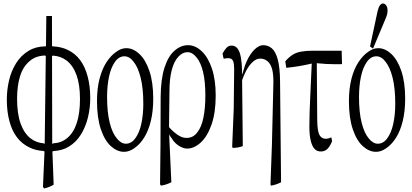

<svg xmlns="http://www.w3.org/2000/svg" viewBox="-20 -804 2355 1097"><path d="M373.5 33.7Q336.4 56.6 284.2 59.1Q281.7 64 279.3 59.1Q283.2 160.2 286.6 251.5Q259.8 266.6 233.4 272.5Q229.5 272.5 225.6 262.7Q230 165.5 234.4 59.1Q231.9 64 229.5 58.6Q184.1 56.2 148.4 38.6Q62.5 -2.4 33.7 -112.3Q19 -167 19 -235.4Q19 -290.5 31.7 -344.7Q44.4 -398.9 72.3 -443.4Q100.1 -487.8 143.6 -513.7Q183.1 -538.1 237.8 -539.1Q240.2 -542 242.7 -539.1Q243.7 -629.4 244.6 -712.4Q244.6 -712.4 276.9 -712.4Q276.9 -629.4 277.3 -539.1Q279.8 -541.5 281.7 -539.1Q330.1 -537.1 367.7 -518.6Q451.7 -478.5 481 -366.2Q495.6 -311.5 495.6 -242.7Q495.6 -188.5 482.9 -134.8Q470.2 -81.1 443.1 -36.6Q416 7.8 373.5 33.7ZM282.2 -486.3Q279.8 -481.4 277.3 -486.8Q277.8 -231 278.3 15.6Q280.8 20.5 283.2 15.1Q330.6 12.7 363.3 -14.6Q437 -75.2 437 -238.8Q437 -320.8 417 -375.7Q397 -430.7 359.4 -459Q326.7 -483.4 282.2 -486.3ZM156.2 -12.2Q188 11.7 230.5 15.1Q232.9 20 235.4 15.6Q238.3 -230.5 241.7 -486.8Q239.3 -481.9 236.8 -486.8Q183.1 -484.9 148.9 -454.6Q111.3 -422.9 94.5 -368.2Q77.6 -313.5 77.6 -239.3Q77.6 -153.3 98.1 -96.9Q118.7 -40.5 156.2 -12.2Z M647.5 -13.2Q671.4 17.1 699.2 17.1Q731 17.1 753.4 -14.2Q776.4 -45.4 787.6 -97.2Q798.8 -148.9 798.8 -211.9Q798.8 -298.8 783.9 -359.1Q769 -419.4 743.7 -450.7Q720.2 -482.4 690.9 -482.4Q659.2 -482.4 636.7 -450.2Q613.8 -418 602.8 -365.5Q591.8 -313 591.8 -250Q591.8 -163.1 606.7 -103.3Q621.6 -43.5 647.5 -13.2ZM747.1 43Q718.3 63.5 689 63.5Q649.9 63.5 614 31.5Q578.1 -0.5 556.2 -65.7Q534.2 -130.9 534.2 -226.1Q534.2 -297.4 548.6 -353.5Q563 -409.7 588.4 -448.5Q613.8 -487.3 644 -507.8Q671.9 -528.8 701.7 -528.8Q740.7 -528.8 776.4 -495.6Q812 -462.4 833.7 -397.9Q855.5 -333.5 855.5 -240.2Q855.5 -168.9 841.6 -112.1Q827.6 -55.2 802.7 -16.4Q777.8 22.5 747.1 43Z M1013.2 35.2Q991.7 25.4 971.7 2Q963.9 -7.8 956.5 -20Q951.7 -23.9 946.3 -37.6Q952.6 105 959 237.3Q930.2 252 901.4 256.3Q897.9 257.3 894.5 248.5Q895.5 139.2 897 20Q897.5 -109.9 897.9 -250Q898.9 -352.5 919.9 -417.7Q940.9 -482.9 977.1 -514.4Q1013.2 -545.9 1054.2 -545.9Q1095.7 -545.9 1132.3 -511.5Q1168.9 -477.1 1190.7 -412.6Q1212.4 -348.1 1212.4 -258.3Q1212.4 -159.2 1188.2 -91.1Q1164.1 -22.9 1126 11.2Q1088.4 44.9 1049.3 44.9Q1032.7 44.9 1013.2 35.2ZM945.8 -77.6Q960 -61.5 973.1 -50.3Q991.7 -33.7 1009.8 -24.9Q1026.4 -16.1 1046.9 -16.1Q1083 -16.1 1106.4 -46.4Q1130.9 -76.7 1142.1 -131.1Q1153.3 -185.5 1153.3 -258.3Q1153.3 -341.3 1139.6 -395.5Q1126 -449.7 1101.6 -477.5Q1079.1 -505.9 1051 -505.9Q1022.9 -505.9 999 -480Q974.6 -454.1 961.4 -404.3Q948.2 -354.5 948.2 -280.8Q948.2 -280.8 945.8 -77.6Z M1251.5 -498Q1262.7 -519 1274.4 -531.2Q1286.1 -543.5 1303.7 -543.5Q1323.7 -543.5 1336.9 -527.1Q1350.1 -510.7 1356.4 -475.1Q1361.3 -447.8 1362.8 -407.2Q1363.3 -387.7 1363.3 -377.4Q1367.7 -386.7 1372.1 -405.8Q1379.4 -432.1 1389.6 -454.1Q1410.2 -498.5 1435.3 -522.2Q1460.4 -545.9 1483.9 -545.9Q1512.7 -545.9 1533.9 -527.1Q1555.2 -508.3 1567.1 -463.9Q1579.1 -419.4 1580.1 -340.8Q1583 -46.9 1585.9 237.3Q1557.6 252 1529.8 256.3Q1527.3 257.8 1525.4 249Q1529.8 140.1 1533.7 21.5Q1538.1 -149.4 1542 -330.1Q1542 -330.1 1542 -338.4Q1542 -381.3 1534.7 -409.2Q1525.9 -439.9 1508.1 -454.6Q1490.2 -469.2 1466.3 -469.2Q1444.8 -469.2 1424.1 -450.2Q1403.3 -431.2 1386.7 -400.4Q1373.5 -375.5 1363.3 -346.2Q1365.2 -152.8 1367.2 30.8Q1338.9 41 1311 41Q1308.6 42 1306.6 33.2Q1311 -69.8 1315.4 -182.6Q1316.9 -291 1317.9 -409.2Q1317.9 -437.5 1312.5 -453.1Q1306.2 -471.7 1284.7 -471.7Q1271.5 -471.7 1258.3 -468.3Q1254.9 -478 1251.5 -498Z M1877.4 2.9Q1864.7 33.7 1849.9 47.6Q1835 61.5 1813.5 61.5Q1791 61.5 1777.1 46.6Q1763.2 31.7 1755.4 -0.2Q1747.6 -32.2 1747.6 -81.1Q1747.6 -157.7 1753.4 -269Q1755.9 -320.8 1757.6 -362.8Q1759.3 -404.8 1761.2 -440.9Q1689.9 -423.8 1615.7 -416.5Q1612.8 -430.2 1609.9 -453.6Q1629.9 -476.6 1650.6 -490.2Q1671.4 -503.9 1700.4 -509Q1729.5 -514.2 1764.6 -514.2Q1764.6 -514.2 1932.1 -514.2Q1933.1 -471.2 1934.1 -437.5Q1916.5 -437 1899.4 -437Q1843.8 -437 1790 -442.9Q1791.5 -274.9 1792.5 -116.7Q1793.5 -55.2 1804.7 -33.7Q1816.9 -11.2 1841.3 -11.2Q1856.4 -11.2 1873 -19.5Q1875.5 -3.4 1877.4 2.9Z M2086.9 -13.2Q2110.8 17.1 2138.7 17.1Q2170.4 17.1 2192.9 -14.2Q2215.8 -45.4 2227.1 -97.2Q2238.3 -148.9 2238.3 -211.9Q2238.3 -298.8 2223.4 -359.1Q2208.5 -419.4 2183.1 -450.7Q2159.7 -482.4 2130.4 -482.4Q2098.6 -482.4 2076.2 -450.2Q2053.2 -418 2042.2 -365.5Q2031.2 -313 2031.2 -250Q2031.2 -163.1 2046.1 -103.3Q2061 -43.5 2086.9 -13.2ZM2186.5 43Q2157.7 63.5 2128.4 63.5Q2089.4 63.5 2053.5 31.5Q2017.6 -0.5 1995.6 -65.7Q1973.6 -130.9 1973.6 -226.1Q1973.6 -297.4 1988 -353.5Q2002.4 -409.7 2027.8 -448.5Q2053.2 -487.3 2083.5 -507.8Q2111.3 -528.8 2141.1 -528.8Q2180.2 -528.8 2215.8 -495.6Q2251.5 -462.4 2273.2 -397.9Q2294.9 -333.5 2294.9 -240.2Q2294.9 -168.9 2281 -112.1Q2267.1 -55.2 2242.2 -16.4Q2217.3 22.5 2186.5 43ZM2194.3 -744.1Q2194.3 -729.5 2190.7 -717.8Q2187 -706.1 2177.2 -683.6Q2177.2 -683.6 2111.3 -526.4L2094.2 -538.6L2137.2 -739.3Q2143.6 -765.6 2151.6 -774.9Q2159.7 -784.2 2167.5 -784.2Q2178.2 -784.2 2186.3 -773.4Q2194.3 -762.7 2194.3 -744.1Z"/></svg>

Font: Scarab Serif
Style: Light
Weight: 300
Designer: John Roberts
Foundry: Scarab
Version: 1.0